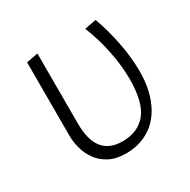

<svg xmlns="http://www.w3.org/2000/svg" viewBox="-114 -568 683 689"><g transform="rotate(-30 227.0 -224.0)"><path d="M221 11Q181 11 153 -3.5Q125 -18 108 -41.5Q91 -65 83.5 -92.5Q76 -120 76 -146V-450L124 -459V-170Q124 -100 151 -66.5Q178 -33 232 -33Q296 -33 330.5 -75.5Q365 -118 365 -215Q365 -271 352 -333.5Q339 -396 317 -450L365 -459Q385 -404 397.5 -341Q410 -278 410 -219Q410 -177 401.5 -141.5Q393 -106 377 -77.5Q361 -49 338 -29.5Q315 -10 285.5 0.5Q256 11 221 11Z"/></g></svg>

Font: Ancizar Sans Thin
Style: Regular
Weight: 100
Designer: Cesar Puertas, Viviana Monsalve, Julian Moncada, Julian Prieto, Jose Castro, Mariel Hernandez, Felipe Aragon, Sara Alarc
Version: Version 8.100